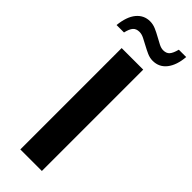

<svg xmlns="http://www.w3.org/2000/svg" viewBox="-292 -915 938 938"><g transform="rotate(45 177.0 -446.0)"><path d="M100.1 -700.2H249V0H100.1ZM2.9 -762.2Q9.3 -825.2 36.6 -858.2Q64 -891.1 106 -891.1Q126.5 -891.1 146.2 -882.6Q166 -874 184.6 -863.5Q203.1 -853 220 -844.5Q236.8 -835.9 251 -835.9Q272.9 -835.9 284.2 -848.9Q295.4 -861.8 303.2 -892.1H354Q349.1 -832 322.3 -797.6Q295.4 -763.2 251 -763.2Q231.4 -763.2 212.2 -771.7Q192.9 -780.3 174.3 -790.5Q155.8 -800.8 138.4 -809.3Q121.1 -817.9 106 -817.9Q84 -817.9 72.5 -804.9Q61 -792 54.2 -762.2Z"/></g></svg>

Font: DroidArabicKufi-Bold
Style: Bold
Weight: 700
Designer: Pascal Zoghbi
Foundry: Ascender Corporation
Version: Version 1.00